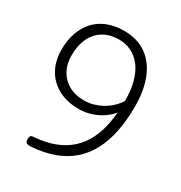

<svg xmlns="http://www.w3.org/2000/svg" viewBox="-257 -1331 1433 1523"><g transform="rotate(30 459.0 -569.0)"><path d="M435 -1152Q556 -1152 639 -1093.5Q722 -1035 765 -928Q808 -821 808 -674Q808 -547 786.5 -442Q765 -337 722 -256Q679 -175 613.5 -118Q548 -61 460 -28.5Q372 4 262 13Q224 16 212.5 9Q201 2 199 -18Q198 -41 203.5 -51.5Q209 -62 228 -63Q335 -71 416 -101.5Q497 -132 554.5 -184.5Q612 -237 648 -309Q684 -381 700.5 -472.5Q717 -564 717 -674Q717 -775 695.5 -850Q674 -925 635.5 -974Q597 -1023 545.5 -1047.5Q494 -1072 435 -1072Q372 -1072 323 -1051.5Q274 -1031 239.5 -992.5Q205 -954 187 -899Q169 -844 169 -775Q169 -697 201 -638.5Q233 -580 291.5 -547Q350 -514 430 -514Q473 -514 513 -524.5Q553 -535 588.5 -554Q624 -573 653.5 -598.5Q683 -624 705 -654.5Q727 -685 740 -720L768 -663Q751 -613 718 -571Q685 -529 640 -498.5Q595 -468 541 -451Q487 -434 428 -434Q347 -434 282.5 -458.5Q218 -483 172 -527.5Q126 -572 101.5 -634.5Q77 -697 77 -774Q77 -862 102 -932Q127 -1002 173 -1051Q219 -1100 285 -1126Q351 -1152 435 -1152Z"/></g></svg>

Font: Playwrite CL
Style: Regular
Weight: 400
Designer: Veronika Burian, José Scaglione
Foundry: TypeTogether
Version: Version 1.002